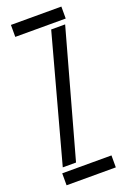

<svg xmlns="http://www.w3.org/2000/svg" viewBox="-153 -852 605 905"><g transform="rotate(-20 149.0 -400.0)"><path d="M28 -740V-800H281V-740ZM28 -85.5 199 -715H269L94.5 -85.5ZM16 0V-60H263V0Z"/></g></svg>

Font: Big Shoulders Stencil Display
Style: Regular
Weight: 400
Designer: Patric King
Foundry: XO Type Co
Version: Version 1.000